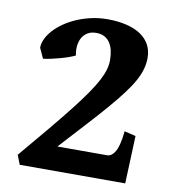

<svg xmlns="http://www.w3.org/2000/svg" viewBox="-72 -667 661 730"><g transform="rotate(10 259.0 -301.5)"><path d="M459.5 0H52.2L38.1 -36.1Q94.7 -103 137.9 -155Q181.2 -207 212.6 -247.3Q244.1 -287.6 265.1 -318.1Q286.1 -348.6 298.6 -372.6Q311 -396.5 316.2 -415.3Q321.3 -434.1 321.3 -451.2Q321.3 -471.2 317.4 -488.3Q313.5 -505.4 305.2 -517.8Q296.9 -530.3 283.7 -537.4Q270.5 -544.4 252.4 -544.4Q232.4 -544.4 218.8 -536.1Q205.1 -527.8 197.5 -513.9Q189.9 -500 188.2 -482.4Q186.5 -464.8 190.4 -446.3Q182.1 -441.9 166.5 -436.3Q150.9 -430.7 132.8 -425.8Q114.7 -420.9 97.7 -417.2Q80.6 -413.6 69.3 -412.6L51.3 -451.7Q51.3 -468.3 59.6 -486.1Q67.9 -503.9 83.3 -520.8Q98.6 -537.6 120.1 -552.5Q141.6 -567.4 167.7 -578.6Q193.8 -589.8 223.6 -596.4Q253.4 -603 285.6 -603Q326.2 -603 358.4 -595.2Q390.6 -587.4 413.3 -572.5Q436 -557.6 448.2 -535.4Q460.4 -513.2 460.4 -484.4Q460.4 -462.4 454.3 -440.7Q448.2 -418.9 434.8 -394.5Q421.4 -370.1 399.9 -341.6Q378.4 -313 347.4 -276.9Q316.4 -240.7 275.1 -195.8Q233.9 -150.9 181.2 -93.3H373Q381.3 -93.3 387.9 -97.7Q394.5 -102.1 399.7 -109.1Q404.8 -116.2 408.4 -125.2Q412.1 -134.3 414.6 -144Q420.4 -166.5 422.9 -194.8L466.8 -184.1Z"/></g></svg>

Font: Gentium Book Basic
Style: Bold
Weight: 700
Designer: J. Victor Gaultney and Annie Olsen
Foundry: SIL International
Version: Version 1.102; 2013; Maintenance release